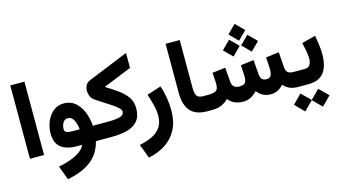

<svg xmlns="http://www.w3.org/2000/svg" viewBox="-100 -1081 3096 1730"><g transform="rotate(-15 1448.0 -216.0)"><path d="M198.7 -684.6V-0.5H66.9V-684.6Z M490.7 -403.8Q552.2 -403.8 595.2 -367.2Q638.2 -330.6 662.6 -270.8Q687 -210.9 691.9 -141.1H728.5V0H682.1Q654.3 111.3 572.8 175Q491.2 238.8 350.1 266.1L301.8 135.7Q363.3 124 415.8 104.5Q468.3 85 504.6 58.6Q541 32.2 553.2 0H507.3Q408.7 0 356.9 -41.3Q305.2 -82.5 305.2 -174.8Q305.2 -210.9 316.4 -250.7Q327.6 -290.5 350.6 -325.4Q373.5 -360.4 408.4 -382.1Q443.4 -403.8 490.7 -403.8ZM506.8 -141.1H569.3Q566.4 -168.5 557.9 -197.3Q549.3 -226.1 533 -245.6Q516.6 -265.1 489.7 -265.1Q466.8 -265.1 453.4 -250.7Q439.9 -236.3 434.3 -216.6Q428.7 -196.8 428.7 -180.2Q428.7 -154.3 450.4 -147.7Q472.2 -141.1 506.8 -141.1Z M885.7 -451.2Q951.2 -412.1 1001.7 -374.8Q1052.2 -337.4 1081.1 -294.4Q1109.9 -251.5 1109.9 -195.3Q1109.9 -118.7 1074.7 -76.2Q1039.6 -33.7 976.1 -16.8Q912.6 0 828.1 0H709V-141.1H827.6Q905.8 -141.1 944.8 -152.1Q983.9 -163.1 983.9 -197.3Q983.9 -213.4 960 -234.6Q936 -255.9 900.1 -279.5Q864.3 -303.2 826.9 -326.4Q789.6 -349.6 762.2 -369.1Q741.7 -383.8 731.2 -408.2Q720.7 -432.6 720.7 -458Q720.7 -485.4 733.4 -509.3Q746.1 -533.2 772.9 -543.9L1149.9 -697.8V-558.1Z M1105.5 266.6 1055.7 135.7Q1126.5 120.6 1177.5 95.5Q1228.5 70.3 1256.3 28.3Q1284.2 -13.7 1284.2 -80.1Q1284.2 -124.5 1270 -179.9Q1255.9 -235.4 1239.7 -283.2L1371.6 -325.7Q1390.6 -272.5 1400.6 -210.9Q1410.6 -149.4 1410.6 -92.8Q1410.6 9.8 1372.8 83.3Q1335 156.7 1266.4 202.4Q1197.8 248 1105.5 266.6Z M1515.6 -684.6H1647.5V-238.3Q1647.5 -186.5 1662.6 -163.8Q1677.7 -141.1 1725.1 -141.1H1737.3V0H1725.1Q1615.7 0 1565.7 -56.6Q1515.6 -113.3 1515.6 -226.6Z M2162.6 -697.3 2241.2 -619.1 2162.6 -540.5 2084 -619.1ZM2248 -572.8 2326.7 -494.1 2248 -415.5 2169.4 -494.1ZM2077.6 -572.8 2155.8 -494.1 2077.6 -415.5 1999 -494.1ZM2313.5 0Q2270 0 2239.7 -18.1Q2209.5 -36.1 2189 -62.5Q2164.1 -36.1 2132.6 -18.1Q2101.1 0 2058.1 0Q2008.8 0 1975.3 -16.8Q1941.9 -33.7 1920.4 -61.5Q1893.6 -33.2 1856.4 -16.6Q1819.3 0 1762.7 0H1717.8V-141.1H1763.7Q1817.4 -141.1 1840.1 -154.3Q1862.8 -167.5 1862.8 -217.8Q1862.8 -225.6 1861.8 -243.7Q1860.8 -261.7 1859.4 -283.4Q1857.9 -305.2 1856.4 -322.8L1979 -337.9L1989.3 -206.1Q1993.7 -141.1 2059.1 -141.1Q2099.6 -141.1 2113.3 -158Q2127 -174.8 2127 -217.8Q2127 -224.6 2126 -242.9Q2125 -261.2 2123.5 -283.2Q2122.1 -305.2 2120.6 -322.8L2243.2 -337.9L2253.4 -206.1Q2255.4 -175.8 2268.6 -158.4Q2281.7 -141.1 2312.5 -141.1Q2342.8 -141.1 2353.8 -161.1Q2364.7 -181.2 2364.7 -217.8Q2364.7 -235.4 2362.8 -268.6Q2360.8 -301.8 2358.4 -332L2481 -347.2L2491.2 -206.1Q2493.7 -169.9 2511.5 -155.5Q2529.3 -141.1 2566.9 -141.1H2581.5V0H2567.9Q2522.9 0 2488.5 -15.6Q2454.1 -31.2 2434.1 -58.1Q2414.1 -33.2 2384.8 -16.6Q2355.5 0 2313.5 0Z M2666 0H2561V-141.1H2666.5Q2703.6 -141.1 2717.5 -164.3Q2731.4 -187.5 2731.4 -223.1Q2731.4 -256.3 2723.4 -295.7Q2715.3 -335 2707 -372.6L2835 -405.8Q2844.2 -359.9 2849.9 -314.7Q2855.5 -269.5 2855.5 -228.5Q2855.5 -163.6 2838.1 -111.8Q2820.8 -60.1 2779.3 -30Q2737.8 0 2666 0ZM2573.7 62.5 2656.7 144.5 2738.8 62.5 2822.3 145.5 2738.8 229.5 2656.7 146.5 2573.7 229.5 2490.7 145.5Z"/></g></svg>

Font: Vazirmatn UI ExtraBold
Style: Regular
Weight: 800
Designer: Saber Rastikerdar
Foundry: Saber Rastikerdar
Version: Version 33.003